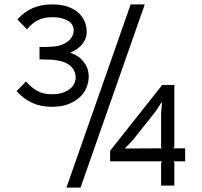

<svg xmlns="http://www.w3.org/2000/svg" viewBox="-20 -840 914 870"><path d="M819 -109H767L770 -102V1H710V-102L715 -109H479V-157L715 -455H770V-175L766 -168H819ZM636 -820 345 10H281L572 -820ZM382 -493Q382 -469 372.5 -444.5Q363 -420 342.5 -400.5Q322 -381 290.5 -368.5Q259 -356 215 -356Q165 -356 126.5 -373.5Q88 -391 55 -427L98 -471Q122 -443 149 -428Q176 -413 215 -413Q244 -413 264.5 -420Q285 -427 298 -438Q311 -449 317 -462.5Q323 -476 323 -488Q323 -519 299.5 -541Q276 -563 227 -568Q222 -569 213 -569.5Q204 -570 194 -570Q184 -570 174.5 -570.5Q165 -571 159 -571V-627Q165 -627 174.5 -627Q184 -627 193.5 -627.5Q203 -628 211.5 -628.5Q220 -629 224 -629Q250 -632 267 -640Q284 -648 294.5 -658.5Q305 -669 309.5 -680.5Q314 -692 314 -703Q314 -713 309 -724Q304 -735 292.5 -743Q281 -751 262.5 -756.5Q244 -762 216 -762Q179 -762 152 -748.5Q125 -735 102 -707L59 -752Q91 -788 129.5 -804Q168 -820 216 -820Q258 -820 287.5 -809.5Q317 -799 336 -781.5Q355 -764 364 -741.5Q373 -719 373 -696Q373 -666 354 -641.5Q335 -617 300 -602V-600Q336 -589 359 -560Q382 -531 382 -493ZM714 -375H711L685 -335L581 -204L547 -169V-167L713 -168L710 -174V-327Z"/></svg>

Font: TypoPRO Sinkin Sans
Style: 300 Light
Weight: 300
Designer: Keith Bates
Foundry: K-Type
Version: Sinkin Sans (version 1.0)  by Keith Bates   •   © 2014   www